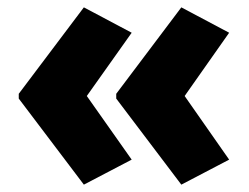

<svg xmlns="http://www.w3.org/2000/svg" viewBox="-20 -542 677 522"><path d="M31 -287V-274L208 -40L338 -108L216 -281L338 -453L208 -522ZM296 -287V-274L473 -40L603 -108L482 -281L603 -453L473 -522Z"/></svg>

Font: Noto Sans Telugu SemiCondensed Black
Style: Regular
Weight: 900
Width: 4
Designer: Jelle Bosma - Monotype Design Team
Foundry: Monotype Imaging Inc.
Version: Version 2.005